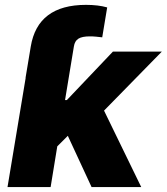

<svg xmlns="http://www.w3.org/2000/svg" viewBox="-20 -754 672 774"><path d="M83 -440.4 100.6 -545.9 104 -566.4Q131.8 -734.4 326.7 -734.4Q376 -734.4 412.1 -724.1L392.1 -603.5Q379.4 -605 367.2 -606.2Q355 -607.4 342.3 -607.4Q311 -607.4 296.1 -598.1Q281.2 -588.9 277.8 -566.4L274.4 -545.9L242.2 -350.6H249.5L435.1 -545.9H632.3L399.4 -308.1L549.3 0H349.1L253.4 -206.5L210.9 -164.1L184.1 0H10.3L83.5 -440.4Z"/></svg>

Font: Inter Extra Bold
Style: Italic
Weight: 800
Italic angle: -9.39999°
Designer: Rasmus Andersson
Foundry: rsms
Version: Version 4.000;git-3c8e0fc